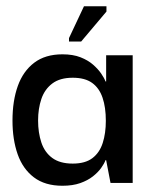

<svg xmlns="http://www.w3.org/2000/svg" viewBox="-20 -586 480 615"><path d="M180 9Q124 9 88.5 -18Q53 -45 36.5 -92Q20 -139 20 -200Q20 -263 37 -310.5Q54 -358 89.5 -385Q125 -412 180 -412Q214 -412 238 -402.5Q262 -393 278 -379Q294 -365 304 -350.5Q314 -336 318 -325H320V-409H405V0H334L320 -73H318Q314 -62 304 -48Q294 -34 277.5 -21Q261 -8 237 0.5Q213 9 180 9ZM213 -62Q253 -62 276 -79.5Q299 -97 309 -128Q319 -159 319 -199Q319 -242 308.5 -273Q298 -304 275 -320.5Q252 -337 213 -337Q172 -337 147.5 -318.5Q123 -300 112.5 -269Q102 -238 102 -200Q102 -161 112.5 -129.5Q123 -98 147.5 -80Q172 -62 213 -62ZM240 -453H201V-464L249 -566H321V-549Z"/></svg>

Font: Darker Grotesque SemiBold
Style: Regular
Weight: 600
Designer: Gabriel Lam
Foundry: TypeRant
Version: Version 1.000;gftools[0.9.28]